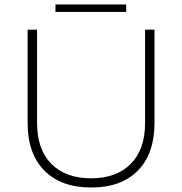

<svg xmlns="http://www.w3.org/2000/svg" viewBox="-20 -831 811 855"><path d="M386 -37Q499 -37 562.5 -101.5Q626 -166 626 -283V-699H668V-283Q668 -147 594 -71.5Q520 4 386 4Q252 4 177.5 -71.5Q103 -147 103 -283V-699H145V-283Q145 -166 208.5 -101.5Q272 -37 386 -37ZM227 -811H542V-778H227Z"/></svg>

Font: Montserrat arm2 ExtraLight
Style: Regular
Weight: 275
Designer: Julieta Ulanovsky
Foundry: Julieta Ulanovsky
Version: Version 6.000